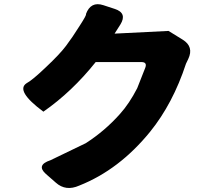

<svg xmlns="http://www.w3.org/2000/svg" viewBox="-20 -845 1040 925"><path d="M533 -802Q594 -782 560 -727L532 -683L792 -696L860 -654Q915 -620 887 -561L876 -538Q813 -346 703 -210Q554 -27 362 49Q297 78 249 35L201 -7Q153 -50 223 -73L393 -155Q485 -214 558 -296Q603 -346 641 -420L680 -519Q690 -546 661 -546H441Q327 -403 189 -307Q53 -408 108 -444Q135 -458 201 -521Q268 -584 298 -624Q329 -665 364 -721Q399 -775 394 -777Q417 -840 478 -820Z"/></svg>

Font: Swei Half Moon CJK SC
Style: Black
Weight: 900
Version: Version 2.071